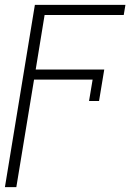

<svg xmlns="http://www.w3.org/2000/svg" viewBox="-51 -566 535 789"><path d="M377.4 -280.3 356 -150.9H314.9L329.6 -238.8H88.9L16.1 203.1H-30.8L92.3 -545.9H464.4L457.5 -504.4H132.3L95.7 -280.3Z"/></svg>

Font: Inter Display Extra Light
Style: Italic
Weight: 200
Italic angle: -9.39999°
Designer: Rasmus Andersson
Foundry: rsms
Version: Version 4.000;git-4fc901f